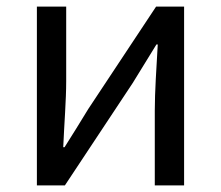

<svg xmlns="http://www.w3.org/2000/svg" viewBox="-20 -563 671 583"><path d="M92 0H177L383 -311C403 -344 434 -394 455 -428H459C455 -357 450 -284 450 -227V0H539V-543H454L248 -232C228 -199 197 -149 176 -116H172C175 -186 181 -259 181 -316V-543H92Z"/></svg>

Font: Noto Sans Japanese Regular
Style: Regular
Weight: 400
Designer: Ryoko NISHIZUKA (kana & ideographs); Paul D. Hunt (Latin, Greek & Cyrillic); Wenlong ZHANG (bopomofo); Sandoll Communica
Foundry: Adobe Systems Incorporated
Version: Version 1.000;PS 1;hotconv 1.0.78;makeotf.lib2.5.61930